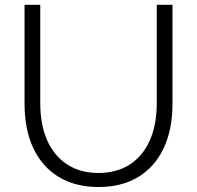

<svg xmlns="http://www.w3.org/2000/svg" viewBox="-20 -752 808 787"><path d="M687 -732.4V-327.1Q687 -220.7 650.6 -144Q614.3 -67.4 546.4 -26.4Q478.5 14.6 383.8 14.6Q289.1 14.6 221.2 -26.4Q153.3 -67.4 116.9 -144Q80.6 -220.7 80.6 -327.1V-732.4H145V-330.1Q145 -240.2 173.8 -176Q202.6 -111.8 256.1 -77.4Q309.6 -43 383.8 -43Q458 -43 511.5 -77.4Q564.9 -111.8 593.8 -176Q622.6 -240.2 622.6 -330.1V-732.4Z"/></svg>

Font: Kumbh Sans Light
Style: Regular
Weight: 300
Version: Version 1.004